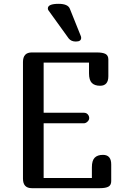

<svg xmlns="http://www.w3.org/2000/svg" viewBox="-20 -983 641 1003"><path d="M233 -929Q230 -933 230 -939Q230 -963 286 -963Q335 -963 345 -937L402 -795Q404 -791 404 -785Q404 -766 376 -766Q352 -766 339 -782ZM503 -535Q474 -535 459.5 -550Q445 -565 445 -600V-656H208V-394H418Q431 -394 438.5 -385.5Q446 -377 446 -366Q446 -356 437 -347.5Q428 -339 418 -339H208V-53H460V-109Q460 -144 474.5 -159Q489 -174 518 -174Q561 -174 561 -124V-37Q561 -16 546.5 -8Q532 0 501 0H146Q100 0 100 -50V-659Q100 -709 146 -709H486Q517 -709 531.5 -701Q546 -693 546 -672V-585Q546 -535 503 -535Z"/></svg>

Font: Marmelad
Style: Regular
Weight: 400
Designer: Manvel Shmavonyan
Foundry: Cyreal
Version: Version 1.001;PS 001.001;hotconv 1.0.88;makeotf.lib2.5.64775